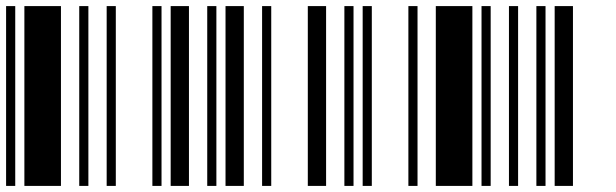

<svg xmlns="http://www.w3.org/2000/svg" viewBox="-20 -610 2020 630"><path d="M0 0V-590H30V0ZM60 0V-590H180V0ZM240 0V-590H270V0Z M330 0V-590H360V0ZM480 0V-590H510V0ZM540 0V-590H600V0Z M660 0V-590H690V0ZM720 0V-590H780V0ZM840 0V-590H870V0Z M990 0V-590H1050V0ZM1110 0V-590H1140V0ZM1170 0V-590H1200V0Z M1320 0V-590H1350V0ZM1410 0V-590H1530V0ZM1560 0V-590H1590V0Z M1650 0V-590H1680V0ZM1740 0V-590H1770V0ZM1800 0V-590H1860V0Z"/></svg>

Font: Libre Barcode 128
Style: Regular
Weight: 400
Version: Version 1.005; ttfautohint (v1.8.3)